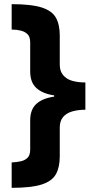

<svg xmlns="http://www.w3.org/2000/svg" viewBox="-20 -739 452 922"><path d="M36 41Q60 40 80 35.5Q100 31 112.5 18.5Q125 6 125 -21V-161Q125 -213 154.5 -240Q184 -267 240 -275V-281Q185 -289 155 -316Q125 -343 125 -396V-535Q125 -562 112.5 -574.5Q100 -587 80 -592Q60 -597 36 -597V-719Q131 -719 180.5 -703Q230 -687 248.5 -654Q267 -621 267 -569V-428Q267 -398 283 -378.5Q299 -359 326.5 -351Q354 -343 390 -343V-212Q355 -212 327 -204Q299 -196 283 -177Q267 -158 267 -127V12Q267 64 248.5 97.5Q230 131 180 147Q130 163 36 163Z"/></svg>

Font: Noto Sans Armenian ExtraBold
Style: Regular
Weight: 800
Version: Version 2.007